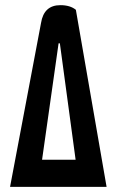

<svg xmlns="http://www.w3.org/2000/svg" viewBox="-20 -724 453 744"><path d="M139 -635Q150 -704 214 -704Q252 -704 274 -686L393 0H19ZM143 -105H273L212 -556H207Z"/></svg>

Font: Yanone Kaffeesatz Bold
Style: Regular
Weight: 700
Designer: Yanone (Cyrillic: Daniel Pouzeot)
Foundry: Yanone
Version: Version 1.003;PS 001.003;hotconv 1.0.88;makeotf.lib2.5.64775